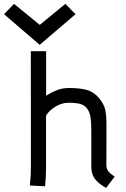

<svg xmlns="http://www.w3.org/2000/svg" viewBox="-102 -944 639 973"><path d="M99.1 -716.8 -81.5 -872.1 -30.8 -924.3 99.6 -817.9 229 -924.3 280.8 -872.1ZM360.8 -281.2Q360.8 -325.2 356.7 -350.6Q352.5 -376 339.6 -393.6Q326.7 -411.1 304.7 -417.2Q282.7 -423.3 245.1 -423.3Q210 -423.3 176.8 -402.3Q143.6 -381.3 131.3 -356.9V-96.7Q131.3 -44.9 126.5 0L49.3 -3.9Q54.7 -52.2 54.7 -99.6L54.2 -684.6H131.8V-459Q161.1 -477.5 188 -487.8Q214.8 -498 248.5 -498Q302.2 -498 337.9 -488.3Q373.5 -478.5 399.9 -446.8Q423.8 -418.5 430.7 -389.6Q437.5 -360.8 437.5 -313.5V-281.2Q437.5 -238.3 437.3 -185.5Q437 -132.8 437 -108.9Q437 -89.4 446.5 -76.7Q456.1 -64 479 -48.8L436 8.3Q418.9 -1.5 407.5 -9.8Q396 -18.1 384.3 -31Q372.6 -43.9 366.7 -61.5Q360.8 -79.1 360.8 -101.6Z"/></svg>

Font: FantasqueSansM Nerd Font
Style: Regular
Weight: 400
Monospace: yes
Designer: Jany Belluz
Version: Version 1.8.0 ; ttfautohint (v1.8.2);Nerd Fonts 3.4.0